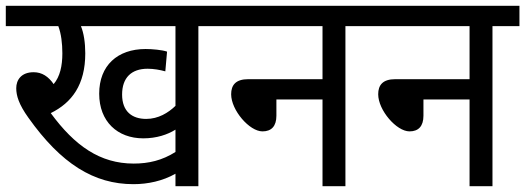

<svg xmlns="http://www.w3.org/2000/svg" viewBox="-20 -642 1811 662"><path d="M664 -552H758V-622H0V-552H181C191 -526 195 -492 195 -458C195 -415 187 -378 165 -352C147 -378 125 -393 96 -393C53 -393 36 -366 36 -338C36 -312 45 -282 78 -236C191 -77 304 -7 440 -7C490 -7 541 -18 585 -43V0H664ZM484 -232C436 -232 401 -257 401 -316C401 -374 433 -405 489 -405C510 -405 532 -401 550 -396L556 -464C539 -470 504 -473 482 -473C385 -473 322 -416 322 -319C322 -223 385 -165 474 -165C520 -165 558 -178 585 -195V-118C539 -89 493 -78 441 -78C325 -78 238 -139 155 -252C228 -288 274 -350 274 -458C274 -494 269 -528 259 -552H585V-277C560 -253 526 -232 484 -232Z M744 -622V-552H1092V-369H836C792 -369 777 -348 777 -317C777 -262 840 -189 885 -189C916 -189 933 -207 933 -243V-299H1092V0H1171V-552H1264V-622Z M1251 -622V-552H1599V-369H1343C1299 -369 1284 -348 1284 -317C1284 -262 1347 -189 1392 -189C1423 -189 1440 -207 1440 -243V-299H1599V0H1678V-552H1771V-622Z"/></svg>

Font: Noto Sans Devanagari UI SemiCondensed
Style: Regular
Weight: 400
Width: 4
Designer: Jelle Bosma - Monotype Design Team
Foundry: Monotype Imaging Inc.
Version: Version 2.004